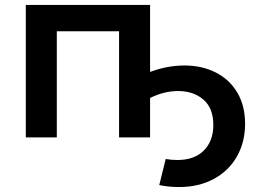

<svg xmlns="http://www.w3.org/2000/svg" viewBox="-20 -554 1025 774"><path d="M724 -290Q794 -290 849.5 -262Q905 -234 936.5 -181Q968 -128 968 -55Q968 19 935 77Q902 135 841.5 167.5Q781 200 702 200Q659 200 622 192L648 87Q671 91 695 91Q764 91 802 52.5Q840 14 840 -50Q840 -118 800 -152.5Q760 -187 698 -187Q641 -187 585 -159V0H460V-428H209V0H84V-534H585V-264Q654 -290 724 -290Z"/></svg>

Font: APTA Sans SemiBold
Style: Bold
Weight: 600
Version: Version 7.200